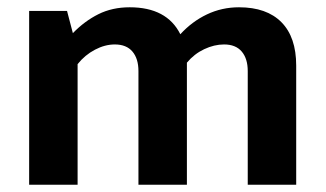

<svg xmlns="http://www.w3.org/2000/svg" viewBox="-20 -507 894 527"><path d="M193 0H60V-477H164L180 -416Q212 -449 250 -468Q288 -487 336 -487Q438 -487 475 -413Q507 -448 548 -467.5Q589 -487 636 -487Q712 -487 752.5 -446Q793 -405 793 -327V0H660V-312Q660 -346 643.5 -365.5Q627 -385 595 -385Q568 -385 540.5 -372Q513 -359 493 -335V0H360V-312Q360 -346 343.5 -365.5Q327 -385 295 -385Q268 -385 240.5 -370.5Q213 -356 193 -331Z"/></svg>

Font: Mukta Mahee
Style: Bold
Weight: 700
Designer: Shuchita Grover, Noopur Datye, Girish Dalvi, Yashodeep Gholap
Foundry: Ek Type
Version: Version 2.538;PS 1.000;hotconv 16.6.51;makeotf.lib2.5.65220;